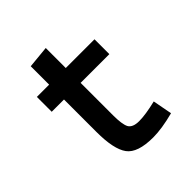

<svg xmlns="http://www.w3.org/2000/svg" viewBox="-171 -715 841 841"><g transform="rotate(-45 250.0 -294.0)"><path d="M140 -383H64V-475H140V-589L243 -599V-475H421V-383H243V-182Q243 -127 254 -105Q266 -83 306 -83Q346 -83 412 -99L429 -9Q353 11 299 11Q203 11 171.5 -32Q140 -75 140 -182Z"/></g></svg>

Font: TypoPRO Lekton
Style: Bold
Weight: 700
Monospace: yes
Designer: Paolo Mazzetti, Luciano Perondi, Raffaele Flato, Elena Papassissa, Emilio Macchia, Michela Povoleri, Tobias Seemiller, R
Version: Version 34.000